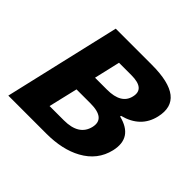

<svg xmlns="http://www.w3.org/2000/svg" viewBox="-139 -716 872 872"><g transform="rotate(45 296.5 -280.0)"><path d="M144 -560H376Q596 -560 562 -414Q541 -323 441 -297L440 -292Q550 -265 526 -161Q507 -80 430 -38Q361 0 258 0H14ZM312 -336Q403 -336 417 -398Q432 -461 343 -461H264L235 -336ZM272 -99Q368 -99 385 -170Q401 -239 302 -239H213L180 -99Z"/></g></svg>

Font: KaiGen Gothic CN Bold
Style: Bold
Weight: 700
Designer: Ryoko NISHIZUKA  (kana & ideographs); Paul D. Hunt (Latin, Greek & Cyrillic); Wenlong ZHANG  (bopomofo); Sandoll Communi
Foundry: Adobe Systems Incorporated
Version: Version 1.002.20150501